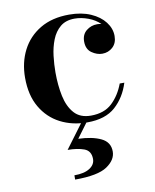

<svg xmlns="http://www.w3.org/2000/svg" viewBox="-82 -533 681 843"><g transform="rotate(-10 259.0 -111.0)"><path d="M277.5 172.5Q277.5 136 247.5 125Q217.5 114 174.5 114L262 -3.5H286.5L229 74Q290.5 76 329.5 94.5Q368.5 113 368.5 155Q368.5 192.5 327.5 220.2Q286.5 248 184.5 248V229Q229 229 253.2 213.2Q277.5 197.5 277.5 172.5ZM471 -133.5Q451.5 -70.5 406.8 -30.2Q362 10 281.5 10Q214.5 10 161.2 -17.5Q108 -45 76.8 -98.5Q45.5 -152 45.5 -230Q45.5 -298 73.2 -352.2Q101 -406.5 154.2 -438.2Q207.5 -470 284 -470Q339 -470 379.5 -452.2Q420 -434.5 442.2 -405.5Q464.5 -376.5 464.5 -343Q464.5 -311.5 445 -293.5Q425.5 -275.5 398 -275.5Q374.5 -275.5 351.5 -291.5Q328.5 -307.5 328.5 -342Q328.5 -373 349.5 -390Q370.5 -407 398 -407Q407.5 -407 417 -404.5Q396 -425.5 365 -437Q334 -448.5 304.5 -448.5Q265 -448.5 240.5 -428Q216 -407.5 203 -374.5Q190 -341.5 185.5 -303.5Q181 -265.5 181 -230Q181 -173 191.2 -124.2Q201.5 -75.5 227.8 -46Q254 -16.5 302 -16.5Q361.5 -16.5 396.5 -49.5Q431.5 -82.5 450.5 -133.5Z"/></g></svg>

Font: Bodoni* 11pt Medium
Style: Regular
Weight: 500
Version: Version 2.3